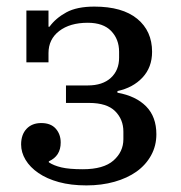

<svg xmlns="http://www.w3.org/2000/svg" viewBox="-20 -550 548 582"><path d="M242 12Q195 12 158.5 2Q122 -8 96.5 -25.5Q71 -43 57.5 -65.5Q44 -88 44 -112Q44 -142 60.5 -159.5Q77 -177 105 -177Q134 -177 149 -160Q164 -143 164 -118Q164 -77 128 -61V-58Q143 -48 166.5 -42.5Q190 -37 231 -37Q294 -37 324 -63.5Q354 -90 354 -128V-151Q354 -188 329 -213Q304 -238 250 -238H180V-291H246Q291 -291 316 -314Q341 -337 341 -375V-393Q341 -431 317 -456Q293 -481 246 -481Q192 -481 159.5 -456Q127 -431 127 -389V-361H60V-518H127V-469H130Q149 -495 181 -512.5Q213 -530 266 -530Q351 -530 396 -493Q441 -456 441 -393Q441 -346 412 -315Q383 -284 336 -274V-269Q392 -259 423 -227.5Q454 -196 454 -143Q454 -108 438 -79Q422 -50 394 -30Q366 -10 327 1Q288 12 242 12Z"/></svg>

Font: IBM Plex Serif Text
Style: Regular
Weight: 450
Designer: Mike Abbink, Paul van der Laan, Pieter van Rosmalen
Foundry: Bold Monday
Version: Version 3.001